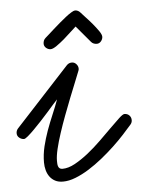

<svg xmlns="http://www.w3.org/2000/svg" viewBox="-92 -597 476 638"><g transform="rotate(-5 145.5 -278.5)"><path d="M-23.9 -149.4Q-32.2 -149.4 -39.6 -155.3Q-46.9 -161.1 -46.9 -170.4Q-46.9 -179.2 -41 -186L139.6 -381.8Q146.5 -388.7 156.2 -388.7Q165 -388.7 171.1 -381.8Q177.2 -375 177.2 -366.7Q177.2 -364.3 176.8 -362.5Q176.3 -360.8 175.3 -358.4Q169.9 -344.2 160.6 -321.5Q151.4 -298.8 140.6 -271.7Q129.9 -244.6 118.9 -215.3Q107.9 -186 98.9 -158.4Q89.8 -130.9 84.2 -107.2Q78.6 -83.5 78.6 -67.9Q78.6 -63.5 78.9 -58.3Q79.1 -53.2 80.6 -49.1Q82 -44.9 85.4 -42.2Q88.9 -39.6 94.7 -39.6Q114.3 -39.6 136.5 -51.8Q158.7 -64 181.4 -82Q204.1 -100.1 225.8 -121.3Q247.6 -142.6 265.6 -160.6Q283.7 -178.7 296.9 -190.9Q310.1 -203.1 315.4 -203.1Q325.2 -203.1 331.5 -196.8Q337.9 -190.4 337.9 -180.7Q337.9 -172.9 332.5 -166.5Q320.8 -152.8 304.2 -134.8Q287.6 -116.7 267.6 -97.9Q247.6 -79.1 225.1 -61Q202.6 -43 179.9 -28.8Q157.2 -14.6 135 -5.9Q112.8 2.9 92.8 2.9Q77.6 2.9 66.9 -2.7Q56.2 -8.3 49.1 -17.8Q42 -27.3 38.6 -39.8Q35.2 -52.2 35.2 -65.9Q35.2 -92.3 41.5 -118.7Q47.9 -145 57.1 -170.7Q66.4 -196.3 77.1 -221.4Q87.9 -246.6 96.7 -271Q92.3 -266.6 82.8 -255.9Q73.2 -245.1 61.3 -231.4Q49.3 -217.8 35.9 -203.4Q22.5 -189 10.5 -177Q-1.5 -165 -10.7 -157.2Q-20 -149.4 -23.9 -149.4ZM181.6 -560.1Q191.9 -560.1 199.2 -551.8Q203.6 -546.4 214.6 -534.9Q225.6 -523.4 236.6 -510.3Q247.6 -497.1 256.1 -484.9Q264.6 -472.7 264.6 -465.3Q264.6 -457.5 258.8 -450.4Q252.9 -443.4 244.6 -443.4Q239.3 -443.4 234.4 -445.3Q229.5 -447.3 226.1 -451.2L179.2 -506.8Q173.3 -502 161.6 -490.7Q149.9 -479.5 136.5 -468Q123 -456.5 110.4 -447.8Q97.7 -439 90.3 -439Q82 -439 75.2 -444.8Q68.4 -450.7 68.4 -459Q68.4 -464.4 70.3 -469.2Q72.3 -474.1 76.2 -477.5Q80.1 -481 88.4 -488.3Q96.7 -495.6 106.9 -504.9Q117.2 -514.2 128.7 -523.9Q140.1 -533.7 150.4 -541.7Q160.6 -549.8 169.2 -554.9Q177.7 -560.1 181.6 -560.1Z"/></g></svg>

Font: Helvetia Verbundene
Style: Regular
Weight: 400
Designer: Peter Wiegel, original typeface by Carl Albert Fahrenwaldt 1901
Foundry: Peter Wiegel
Version: Version 2.000